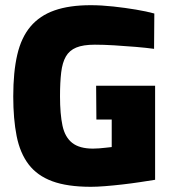

<svg xmlns="http://www.w3.org/2000/svg" viewBox="-20 -710 658 739"><path d="M330 9Q239 9 181 -12.5Q123 -34 90 -77.5Q57 -121 44 -186.5Q31 -252 31 -339Q31 -433 46.5 -499.5Q62 -566 97.5 -608Q133 -650 190 -670Q247 -690 329 -690Q370 -690 416 -685Q462 -680 503.5 -673Q545 -666 574 -658L573 -522Q544 -526 503 -529.5Q462 -533 420 -535.5Q378 -538 345 -538Q300 -538 273.5 -527Q247 -516 233.5 -492.5Q220 -469 215.5 -431Q211 -393 211 -339Q211 -271 220.5 -226.5Q230 -182 258 -160Q286 -138 338 -138Q349 -138 362 -139Q375 -140 387.5 -141.5Q400 -143 410 -144V-250H351L350 -380H577V-18Q552 -14 519 -9Q486 -4 451 0Q416 4 384.5 6.5Q353 9 330 9Z"/></svg>

Font: Cairo Play Black
Style: Regular
Weight: 900
Version: Version 3.119